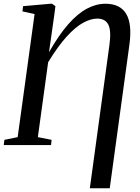

<svg xmlns="http://www.w3.org/2000/svg" viewBox="-30 -776 748 1027"><path d="M450.5 231 555 -533Q566 -611.5 549.5 -644Q533 -676.5 490.5 -676.5Q456 -676.5 415.2 -654.5Q374.5 -632.5 327.5 -581.2Q280.5 -530 227.5 -443L172.5 -42.5L246 -28L243 0H-10L-6.5 -28L64.5 -42.5L155 -701L90 -715L93.5 -743L240.5 -756H248.5L266.5 -743L260 -693L232 -496.5Q285 -589.5 335.2 -646.5Q385.5 -703.5 435 -729.8Q484.5 -756 534 -756Q612.5 -756 645 -701.8Q677.5 -647.5 662 -535.5L557 231Z"/></svg>

Font: Merriweather 96pt
Style: Italic
Weight: 400
Italic angle: -7.8°
Version: Version 2.101